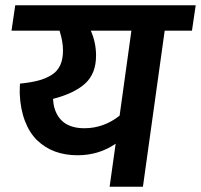

<svg xmlns="http://www.w3.org/2000/svg" viewBox="-20 -712 766 732"><path d="M726.1 -691.9 711.9 -595.2H607.9L524.9 0H397.9L420.9 -164.1Q356.9 -120.1 275.9 -120.1Q228.5 -120.1 189.9 -134.3Q151.4 -148.4 121.8 -177Q92.3 -205.6 75 -251Q57.6 -296.4 55.2 -356Q55.2 -383.3 56.2 -393.1Q97.7 -397.5 125.7 -404.8Q153.8 -412.1 176.3 -426Q198.7 -439.9 209.5 -463.1Q220.2 -486.3 220.2 -520Q220.2 -553.2 207 -595.2H23.9L38.1 -691.9ZM436 -271 481 -595.2H326.2Q346.2 -549.8 346.2 -500Q346.2 -431.6 304.9 -393.8Q263.7 -356 182.1 -335Q183.6 -313 188 -298.8Q211.4 -223.1 301.8 -223.1Q375 -223.1 436 -271Z"/></svg>

Font: FiraGO SemiBold
Style: Italic
Weight: 600
Italic angle: -8°
Designer: bBox Type GmbH
Foundry: bBox Type GmbH
Version: Version 1.001;PS 001.001;hotconv 1.0.88;makeotf.lib2.5.64775